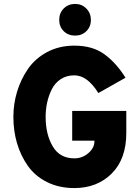

<svg xmlns="http://www.w3.org/2000/svg" viewBox="-20 -944 700 976"><path d="M362 -763Q327 -763 304 -785.5Q281 -808 281 -843Q281 -878 304 -901Q327 -924 362 -924Q396 -924 419 -900.5Q442 -877 442 -843Q442 -808 419 -785.5Q396 -763 362 -763ZM358 12Q280 12 219 -18.5Q158 -49 121.5 -101Q85 -153 66.5 -216Q48 -279 48 -350Q48 -416 67 -478.5Q86 -541 122.5 -594Q159 -647 220 -679.5Q281 -712 358 -712Q451 -712 511 -668Q571 -624 618 -549L480 -471Q424 -561 358 -561Q318 -561 288.5 -541.5Q259 -522 243 -489.5Q227 -457 219.5 -422Q212 -387 212 -350Q212 -261 248 -200Q284 -139 358 -139Q398 -139 429 -165.5Q460 -192 460 -226V-229H347V-380H622V-268Q622 -136 548 -62Q474 12 358 12Z"/></svg>

Font: Overpass Heavy
Style: Regular
Weight: 900
Designer: Delve Withrington, Thomas Jockin
Foundry: Delve Fonts
Version: Version 3.000;DELV;Overpass